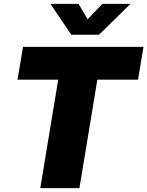

<svg xmlns="http://www.w3.org/2000/svg" viewBox="-20 -969 759 989"><path d="M70.3 -558.6 98.6 -727.5H719.2L690.9 -558.6H481.4L389.2 0H187.5L279.8 -558.6ZM384.3 -949.2 431.6 -870.1 507.8 -949.2H651.4V-948.2L489.7 -790H347.2L240.2 -948.2V-949.2Z"/></svg>

Font: Inter 28pt Black
Style: Italic
Weight: 900
Italic angle: -9.3988°
Designer: Rasmus Andersson
Foundry: rsms
Version: Version 4.001;git-66647c0bb